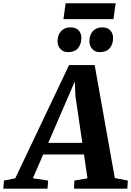

<svg xmlns="http://www.w3.org/2000/svg" viewBox="-96 -1138 791 1158"><path d="M-76 0 -72 -49 -4 -62.5 320.5 -745.5H475L596.5 -64L675 -49L672 0H350.5L352.5 -49L431.5 -62.5L410.5 -206.5H164.5L102.5 -63L194.5 -49L190.5 0ZM195 -276.5H400.5L359 -558.5L355 -646.5L319 -563ZM313.5 -823.5Q286 -823.5 268.2 -843Q250.5 -862.5 251 -891.5Q252 -929 273 -951Q294 -973 329 -973Q362 -973 378.8 -954.5Q395.5 -936 394.5 -908Q394 -870 374 -846.8Q354 -823.5 313.5 -823.5ZM505 -823.5Q477.5 -823.5 460 -843Q442.5 -862.5 443 -891.5Q444 -929 465 -951Q486 -973 520.5 -973Q552.5 -973 569.5 -954.5Q586.5 -936 586 -908Q585.5 -870 565.2 -846.8Q545 -823.5 505 -823.5ZM300 -1118.5H601.5L588.5 -1022.5H286.5Z"/></svg>

Font: Merriweather ExtraBold
Style: Italic
Weight: 800
Italic angle: -7.8°
Version: Version 2.101